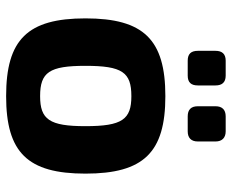

<svg xmlns="http://www.w3.org/2000/svg" viewBox="-85 -659 757 627"><g transform="rotate(90 293.5 -345.5)"><path d="M178 -704C156 -704 146 -692 146 -671V-613C146 -591 156 -580 178 -580H227C249 -580 259 -591 259 -613V-671C259 -692 249 -704 227 -704ZM360 -704C338 -704 327 -692 327 -671V-613C327 -591 338 -580 360 -580H409C430 -580 442 -591 442 -613V-671C442 -692 430 -704 409 -704ZM294 -507C109 -507 40 -436 40 -246C40 -57 109 13 294 13C478 13 547 -57 547 -246C547 -436 478 -507 294 -507ZM294 -396C370 -396 392 -366 392 -246C392 -128 370 -98 294 -98C216 -98 195 -128 195 -246C195 -366 216 -396 294 -396Z"/></g></svg>

Font: SnT
Style: Bold
Weight: 700
Designer: Natanael Gama
Version: Version 1.001;PS 001.001;hotconv 1.0.70;makeotf.lib2.5.58329